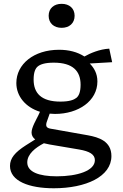

<svg xmlns="http://www.w3.org/2000/svg" viewBox="-20 -792 660 1028"><path d="M274.5 -182C400 -182 501.5 -251.5 501.5 -356C501.5 -399 483 -429 460.5 -452L580.5 -459L565 -531.5C514 -529 462.5 -507 432 -489.5C394.5 -513.5 349.5 -525.5 296 -525.5C161 -525.5 67.5 -448.5 67.5 -347.5C67.5 -276.5 117 -217.5 194 -193.5L185.5 -175C174 -151 149 -110 149 -82.5C149 -68 155.5 -55.5 168.5 -45.5L118.5 -14C60 23.5 33.5 55 33.5 96.5C33.5 178 136 216 268 216C440 216 576.5 153.5 576.5 43.5C576.5 -36.5 508 -57 451.5 -67.5L251 -103C231.5 -106.5 223 -114 229.5 -137L246 -183.5C255 -182.5 264.5 -182 274.5 -182ZM411.5 -338.5C411.5 -299 402 -278.5 389 -268C375.5 -257.5 352 -248 303.5 -248C200.5 -248 160 -293.5 160 -366C160 -405.5 169.5 -426 182.5 -436.5C195.5 -447 219.5 -456.5 268 -456.5C370.5 -456.5 411.5 -411 411.5 -338.5ZM310 -643C351 -643 379.5 -667.5 379.5 -707.5C379.5 -747.5 351 -771.5 310 -771.5C269 -771.5 240.5 -747.5 240.5 -707.5C240.5 -667.5 269 -643 310 -643ZM126 77.5C126 32.5 170 -1.5 215 -25C224 -22.5 234 -20.5 245 -18.5L404 8.5C459 18 488 34.5 488 65.5C488 123 393 152 284.5 152C187.5 152 126 128.5 126 77.5Z"/></svg>

Font: Monaspace Argon
Style: Regular
Weight: 400
Designer: Riley Cran & the Lettermatic Team
Foundry: Lettermatic
Version: Version 1.200 (Monaspace Argon)